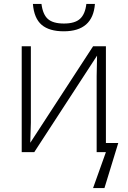

<svg xmlns="http://www.w3.org/2000/svg" viewBox="-20 -763 640 963"><path d="M134.8 -530.8V-147L131.8 -46.9L446.8 -530.8H511.2V-45.9H573.2L503.9 180.2H446.8L511.2 0H464.8V-381.3L466.8 -483.9L151.9 0H88.9V-530.8ZM299.8 -606Q227.1 -606 189 -638.4Q150.9 -670.9 145 -743.2H188Q194.8 -689.9 220.5 -667.5Q246.1 -645 300.8 -645Q355.5 -645 381.3 -668.5Q407.2 -691.9 413.1 -743.2H456.1Q445.8 -606 299.8 -606Z"/></svg>

Font: JBL Sans
Style: Light
Weight: 300
Version: Version 1.10